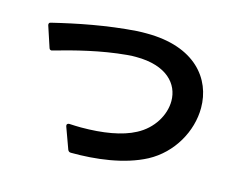

<svg xmlns="http://www.w3.org/2000/svg" viewBox="-95 -825 1189 958"><g transform="rotate(15 500.0 -346.5)"><path d="M340 -10C467 -9 612 -26 722 -84C840 -147 910 -273 910 -394C910 -543 803 -683 552 -683C536 -683 520 -683 503 -682C348 -671 204 -642 76 -611C69 -610 66 -606 66 -600C66 -598 66 -596 67 -594L102 -488C104 -481 108 -478 114 -478C115 -478 117 -478 119 -479C224 -509 352 -542 485 -554C501 -556 516 -556 531 -556C691 -556 758 -476 758 -389C758 -316 712 -238 633 -197C566 -161 468 -145 356 -145C336 -145 316 -146 296 -147C288 -147 283 -143 283 -137L284 -131L324 -21C327 -14 332 -10 340 -10Z"/></g></svg>

Font: LINE Seed JP_OTF Bold
Style: Regular
Weight: 700
Designer: LINE & Fontrix & Fontworks
Version: Version 1.009